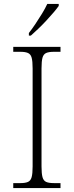

<svg xmlns="http://www.w3.org/2000/svg" viewBox="-20 -951 374 971"><path d="M47 0V-25H84Q108 -25 121.5 -31Q135 -37 140 -55Q145 -73 145 -109V-605Q145 -642 140 -659.5Q135 -677 121.5 -683Q108 -689 84 -689H47V-714H286V-689H252Q227 -689 213.5 -683Q200 -677 195 -659.5Q190 -642 190 -605V-109Q190 -73 195 -55Q200 -37 213.5 -31Q227 -25 252 -25H286V0ZM126 -784Q141 -803 158.5 -829Q176 -855 192.5 -882Q209 -909 219 -931H277V-921Q268 -908 251 -888Q234 -868 213.5 -846Q193 -824 172.5 -804.5Q152 -785 136 -771H126Z"/></svg>

Font: Noto Rashi Hebrew ExtraLight
Style: Regular
Weight: 250
Version: Version 1.006